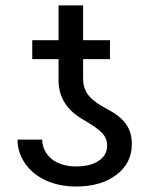

<svg xmlns="http://www.w3.org/2000/svg" viewBox="-20 -676 551 706"><path d="M384.3 -458.5H285.6V-386.2Q285.6 -350.1 305.9 -325Q326.2 -299.8 374 -274.9Q421.9 -250 443.4 -219.7Q464.8 -189.5 464.8 -146.5Q464.8 -76.2 408 -33.2Q351.1 9.8 260.7 9.8Q197.3 9.8 148.4 -12.7Q99.6 -35.2 72 -75.4Q44.4 -115.7 44.4 -162.6H134.8Q137.2 -117.2 171.1 -90.6Q205.1 -64 260.7 -64Q312 -64 343 -84.7Q374 -105.5 374 -140.1Q374 -167 355.7 -186.8Q337.4 -206.5 285.6 -236.3Q197.8 -286.6 195.3 -376V-458.5H98.6V-528.3H195.3V-656.2H285.6V-528.3H384.3Z"/></svg>

Font: Roboto
Style: Regular
Weight: 400
Designer: Google
Version: Version 2.001047; 2015